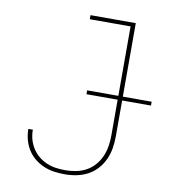

<svg xmlns="http://www.w3.org/2000/svg" viewBox="-83 -806 782 885"><g transform="rotate(10 308.0 -363.5)"><path d="M279 8Q254 8 229 4.5Q204 1 180.5 -9Q157 -19 137.5 -35Q118 -51 104.5 -72.5Q91 -94 84.5 -118.5Q78 -143 78 -168V-169H99V-168Q99 -145 105 -123.5Q111 -102 123 -83Q135 -64 152.5 -49.5Q170 -35 191 -26Q212 -17 234 -14Q256 -11 279 -11Q304 -11 329 -16Q354 -21 376 -33Q398 -45 415 -64.5Q432 -84 442 -107Q452 -130 456 -155Q460 -180 460 -205V-716H269V-735H481V-205Q481 -177 476.5 -149.5Q472 -122 460.5 -96.5Q449 -71 430 -50Q411 -29 386.5 -16Q362 -3 334.5 2.5Q307 8 279 8ZM314 -373V-391H616V-373Z"/></g></svg>

Font: Iosevka Etoile Thin
Style: Regular
Weight: 100
Designer: Belleve Invis
Foundry: Belleve Invis
Version: Version 22.1.2; ttfautohint (v1.8.4)